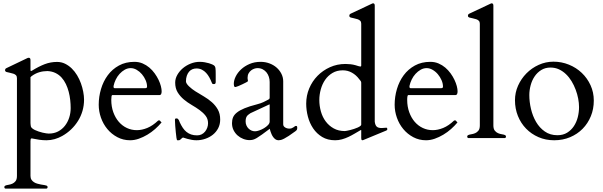

<svg xmlns="http://www.w3.org/2000/svg" viewBox="-20 -825 3613 1150"><path d="M143.1 -476.6Q147.9 -479 152.3 -479Q162.6 -479 162.6 -465.3V-403.3Q162.6 -401.9 164.1 -400.9Q165.5 -399.9 166 -399.9Q170.4 -399.9 173.3 -402.8Q212.9 -427.2 248 -440.7Q283.2 -454.1 321.8 -454.1Q347.7 -454.1 369.6 -443.4Q391.6 -432.6 409.7 -415Q427.7 -397.5 441.7 -374.3Q455.6 -351.1 464.6 -326.2Q473.6 -301.3 478.5 -275.6Q483.4 -250 483.4 -228Q483.4 -192.9 474.1 -160.9Q464.8 -128.9 447.5 -101.1Q430.2 -73.2 406 -50Q381.8 -26.9 352.1 -10.3Q331.1 1.5 307.4 8.3Q283.7 15.1 258.8 15.1Q236.8 15.1 215.8 12.2Q194.8 9.3 169.9 3.9Q164.6 3.9 163.8 8.8Q163.1 13.7 162.6 20V228.5Q162.6 242.7 168.5 251.5Q174.3 260.3 183.3 266.1Q192.4 272 203.6 275.1Q214.8 278.3 225.6 280.3Q236.3 282.2 245.4 283.4Q254.4 284.7 258.8 286.6Q265.1 289.6 265.1 294.9Q265.1 303.2 258.3 304.7H12.7Q5.9 303.2 5.9 294.9Q5.9 289.6 12.2 286.6Q18.6 283.7 30.3 282Q42 280.3 53.5 275.4Q64.9 270.5 73.2 260Q81.5 249.5 81.5 228.5V-356.9Q81.5 -368.2 75.7 -374.3Q69.8 -380.4 60.3 -383.5Q50.8 -386.7 39.8 -388.9Q28.8 -391.1 18.1 -394Q14.6 -395.5 12.5 -397.7Q10.3 -399.9 10.3 -405.8Q10.3 -408.7 12 -411.6Q13.7 -414.6 18.6 -417ZM264.6 -399.4Q238.8 -399.4 215.1 -392.3Q191.4 -385.3 168.9 -368.7Q168 -368.2 167 -366.9Q166 -365.7 165 -364.7L162.6 -362.8V-88.9Q162.6 -87.4 163.1 -80.8Q163.6 -74.2 164.6 -68.8Q165.5 -63 172.1 -57.1Q178.7 -51.3 188.7 -46.4Q198.7 -41.5 211.2 -37.4Q223.6 -33.2 235.1 -30.5Q246.6 -27.8 256.3 -26.4Q266.1 -24.9 272 -24.9Q303.7 -24.9 327.9 -37.6Q352.1 -50.3 368.9 -71.8Q385.7 -93.3 394.5 -120.6Q403.3 -147.9 403.3 -177.7Q403.3 -200.7 400.6 -225.6Q397.9 -250.5 391.6 -274.9Q385.3 -299.3 374.8 -321.3Q364.3 -343.3 348.9 -360.4Q333.5 -377.4 312.5 -387.7Q291.5 -397.9 264.6 -399.4Z M571.3 -197.8Q571.3 -245.6 585 -291.7Q598.6 -337.9 625.5 -374.3Q652.3 -410.6 692.4 -432.6Q732.4 -454.6 785.2 -454.6Q811.5 -454.6 834 -445.1Q856.4 -435.5 874.5 -420.2Q892.6 -404.8 906.5 -385.5Q920.4 -366.2 929.7 -346.7Q939 -327.1 943.6 -309.1Q948.2 -291 948.2 -278.3Q948.2 -255.4 935.5 -255.4H652.3Q649.4 -255.4 647.9 -247.6Q646.5 -239.7 646.5 -227.1Q646.5 -186.5 658.7 -152.8Q670.9 -119.1 691.7 -95.2Q712.4 -71.3 740.2 -58.3Q768.1 -45.4 799.3 -45.4Q830.1 -45.4 862.5 -58.8Q895 -72.3 926.8 -102.5Q928.7 -104 930.7 -104Q932.6 -104 933.6 -104Q938 -104 940.9 -99.1Q943.8 -94.2 947.8 -91.8Q930.7 -71.3 909.2 -52.2Q887.7 -33.2 862.8 -18.3Q837.9 -3.4 811.5 5.9Q785.2 15.1 759.3 15.1Q717.8 15.1 682.9 -3.4Q647.9 -22 623 -52Q598.1 -82 584.7 -120.1Q571.3 -158.2 571.3 -197.8ZM660.2 -304.2Q660.2 -300.8 662.1 -298.8Q664.1 -296.9 666.5 -296.9H850.6Q860.8 -296.9 860.8 -306.2Q860.8 -324.7 852.3 -344.5Q843.8 -364.3 830.1 -380.4Q816.4 -396.5 798.8 -406.7Q781.2 -417 762.7 -417Q744.1 -417 727.3 -407.5Q710.4 -397.9 696.5 -382.8Q682.6 -367.7 673.3 -348.4Q664.1 -329.1 660.2 -310.1Z M1027.8 -106.4Q1027.8 -112.8 1030.3 -114.3Q1032.7 -115.7 1038.1 -115.7Q1042.5 -115.7 1045.7 -112.8Q1048.8 -109.9 1051 -106Q1053.2 -102.1 1054.4 -98.1Q1055.7 -94.2 1057.1 -91.3Q1065.4 -73.7 1075 -59.3Q1084.5 -44.9 1096.9 -34.9Q1109.4 -24.9 1125 -19.5Q1140.6 -14.2 1160.6 -14.2Q1175.8 -14.2 1187.7 -20.3Q1199.7 -26.4 1208.3 -36.9Q1216.8 -47.4 1221.4 -60.3Q1226.1 -73.2 1226.1 -86.9Q1226.1 -112.8 1211.7 -131.3Q1197.3 -149.9 1175.8 -165.5Q1154.3 -181.2 1128.7 -196Q1103 -210.9 1081.1 -229.2Q1059.1 -247.6 1044.2 -271.7Q1029.3 -295.9 1029.3 -330.1Q1029.3 -354 1042 -376.5Q1054.7 -398.9 1075.2 -416.3Q1095.7 -433.6 1122.1 -444.1Q1148.4 -454.6 1176.3 -454.6Q1191.9 -454.6 1205.8 -452.1Q1219.7 -449.7 1231.4 -446.3Q1243.2 -442.9 1251 -439.2Q1258.8 -435.5 1261.2 -433.6Q1265.1 -430.7 1267.3 -426.8Q1269.5 -422.9 1270.5 -416.7Q1271.5 -410.6 1271.7 -401.4Q1272 -392.1 1272 -378.9V-334Q1272 -329.1 1270 -325.2Q1268.1 -321.3 1260.7 -321.3Q1253.9 -321.3 1251.7 -323.7Q1249.5 -326.2 1248 -331.1Q1242.2 -346.2 1233.9 -361.3Q1225.6 -376.5 1214.6 -388.4Q1203.6 -400.4 1189.2 -407.7Q1174.8 -415 1156.7 -415Q1143.6 -415 1132.1 -410.2Q1120.6 -405.3 1112.3 -395.5Q1104 -385.7 1098.9 -371.1Q1093.8 -356.4 1093.8 -337.9Q1093.8 -331.1 1098.9 -323.2Q1104 -315.4 1112.3 -307.6Q1120.6 -299.8 1130.4 -292Q1140.1 -284.2 1149.9 -278.3Q1174.8 -262.7 1201.2 -247.3Q1227.5 -231.9 1249.3 -212.6Q1271 -193.4 1284.9 -168.5Q1298.8 -143.6 1298.8 -108.9Q1298.8 -80.1 1286.9 -57.1Q1274.9 -34.2 1255.1 -18.3Q1235.4 -2.4 1209.7 6.3Q1184.1 15.1 1156.7 15.1Q1142.6 15.1 1128.9 12.7Q1115.2 10.3 1103.8 7.1Q1092.3 3.9 1085.2 1.5Q1078.1 -1 1077.6 -1Q1074.2 -1 1071.3 1.2Q1068.4 3.4 1065.2 6.6Q1062 9.8 1058.6 12.5Q1055.2 15.1 1050.3 15.1H1042Q1039.1 15.1 1036.9 0.7Q1034.7 -13.7 1033 -32.5Q1031.2 -51.3 1029.5 -71.8Q1027.8 -92.3 1027.8 -106.4Z M1595.7 -53.7Q1567.9 -32.7 1549.3 -19.3Q1530.8 -5.9 1517.8 1.7Q1504.9 9.3 1495.4 11.7Q1485.8 14.2 1474.6 14.2Q1455.6 14.2 1436.8 6.8Q1418 -0.5 1403.1 -13.7Q1388.2 -26.9 1378.9 -45.4Q1369.6 -64 1369.6 -87.4Q1369.6 -106.9 1376 -122.3Q1382.3 -137.7 1399.2 -151.1Q1416 -164.6 1444.8 -176.5Q1473.6 -188.5 1519.5 -200.2Q1543.5 -206.5 1558.1 -213.6Q1572.8 -220.7 1585.4 -227.5Q1593.3 -231.4 1594.2 -234.6Q1595.2 -237.8 1595.2 -240.2V-334Q1595.2 -350.1 1590.3 -365Q1585.4 -379.9 1576.2 -391.4Q1566.9 -402.8 1553.5 -409.9Q1540 -417 1522 -417Q1513.7 -417 1503.7 -413.8Q1493.7 -410.6 1484.4 -403.6Q1475.1 -396.5 1469 -385.5Q1462.9 -374.5 1462.9 -358.9Q1462.9 -357.4 1463.1 -354.5Q1463.4 -351.6 1463.9 -348.6Q1464.4 -345.7 1464.8 -343Q1465.3 -340.3 1465.3 -339.4Q1463.9 -336.4 1454.1 -331.3Q1444.3 -326.2 1431.9 -320.3Q1419.4 -314.5 1408 -309.6Q1396.5 -304.7 1391.1 -303.7Q1383.3 -303.7 1381.8 -310.3Q1380.4 -316.9 1380.4 -322.3Q1380.4 -343.8 1391.8 -366.9Q1403.3 -390.1 1424.3 -409.7Q1445.3 -429.2 1474.9 -441.9Q1504.4 -454.6 1541 -454.6Q1569.3 -454.6 1594 -445.3Q1618.7 -436 1636.7 -420.2Q1654.8 -404.3 1665.5 -383.1Q1676.3 -361.8 1676.3 -337.9V-80.6Q1676.3 -68.8 1687.5 -61.8Q1698.7 -54.7 1712.9 -54.7Q1721.2 -54.7 1727.1 -56.9Q1732.9 -59.1 1737.5 -62.3Q1742.2 -65.4 1745.6 -68.1Q1749 -70.8 1752.9 -70.8Q1758.8 -70.8 1759.5 -66.7Q1760.3 -62.5 1760.3 -60.1Q1760.3 -51.3 1757.8 -47.4Q1755.4 -43.5 1749.5 -39.1Q1725.6 -21.5 1709.5 -11Q1693.4 -0.5 1681.9 5.4Q1670.4 11.2 1662.8 13.2Q1655.3 15.1 1648.9 15.1Q1637.7 15.1 1629.9 9.5Q1622.1 3.9 1616.2 -4.2Q1610.4 -12.2 1606.4 -21.5Q1602.5 -30.8 1599.9 -38.6Q1597.2 -46.4 1595.7 -53.7ZM1451.2 -97.2Q1451.2 -84.5 1456.1 -73.5Q1460.9 -62.5 1469 -54.7Q1477.1 -46.9 1487.1 -42.7Q1497.1 -38.6 1507.8 -38.6Q1517.6 -38.6 1532.5 -43.7Q1547.4 -48.8 1561.3 -57.1Q1575.2 -65.4 1585.2 -75.9Q1595.2 -86.4 1595.2 -97.2V-196.3Q1595.2 -199.7 1593.8 -199.7H1593.3L1480 -147Q1473.1 -142.1 1467.8 -138.2Q1462.4 -134.3 1458.7 -128.9Q1455.1 -123.5 1453.1 -116.2Q1451.2 -108.9 1451.2 -97.2Z M1892.6 -226.1Q1892.6 -190.9 1902.1 -157.2Q1911.6 -123.5 1930.9 -97.7Q1950.2 -71.8 1978.8 -55.9Q2007.3 -40 2045.4 -40Q2048.3 -40 2057.4 -41.7Q2066.4 -43.5 2077.4 -46.1Q2088.4 -48.8 2100.3 -52.7Q2112.3 -56.6 2122.1 -61Q2131.8 -65.4 2137.7 -69.8Q2143.6 -74.2 2143.6 -78.1V-330.1Q2143.6 -331.5 2142.6 -334.7Q2141.6 -337.9 2141.1 -338.9Q2140.1 -339.8 2136.5 -344.7Q2132.8 -349.6 2131.3 -351.1Q2113.3 -375.5 2088.1 -389.6Q2063 -403.8 2033.2 -403.8Q1997.6 -403.8 1971.2 -387.9Q1944.8 -372.1 1927.5 -346.9Q1910.2 -321.8 1901.4 -289.8Q1892.6 -257.8 1892.6 -226.1ZM2205.1 -801.8Q2207.5 -802.7 2210 -804Q2212.4 -805.2 2213.9 -805.2Q2224.6 -805.2 2224.6 -791.5V-96.2Q2227.1 -75.7 2236.1 -66.9Q2245.1 -58.1 2266.1 -58.1L2294.4 -60.1Q2298.3 -60.1 2299.1 -56.4Q2299.8 -52.7 2299.8 -49.8Q2299.8 -48.3 2298.3 -46.4Q2296.9 -44.4 2291 -42L2161.1 11.7Q2160.2 12.7 2156 13.9Q2151.9 15.1 2150.9 15.1Q2145.5 15.1 2144.5 10Q2143.6 4.9 2143.6 1V-43.5Q2143.6 -46.4 2142.6 -46.4Q2141.6 -46.4 2139.6 -45.4Q2122.6 -35.6 2104.5 -24.9Q2086.4 -14.2 2067.4 -5.1Q2048.3 3.9 2028.3 9.5Q2008.3 15.1 1987.3 15.1Q1942.4 15.1 1909.7 -4.6Q1877 -24.4 1855.7 -55.9Q1834.5 -87.4 1824.2 -126.5Q1814 -165.5 1814 -204.1Q1814 -252.4 1832 -295.4Q1850.1 -338.4 1881.8 -370.8Q1913.6 -403.3 1956.5 -422.6Q1999.5 -441.9 2049.3 -441.9Q2064.5 -441.9 2079.6 -440.2Q2094.7 -438.5 2110.4 -434.1Q2116.2 -432.6 2124.3 -429.7Q2132.3 -426.8 2140.1 -426.8Q2141.1 -426.8 2142.1 -427.2L2143.6 -431.6V-683.1Q2143.6 -694.3 2137.7 -700.4Q2131.8 -706.5 2122.3 -709.7Q2112.8 -712.9 2101.8 -715.1Q2090.8 -717.3 2080.1 -720.2Q2076.7 -721.7 2074.5 -723.9Q2072.3 -726.1 2072.3 -731.9Q2072.3 -734.9 2074 -737.8Q2075.7 -740.7 2080.6 -743.2Z M2343.8 -197.8Q2343.8 -245.6 2357.4 -291.7Q2371.1 -337.9 2397.9 -374.3Q2424.8 -410.6 2464.8 -432.6Q2504.9 -454.6 2557.6 -454.6Q2584 -454.6 2606.4 -445.1Q2628.9 -435.5 2647 -420.2Q2665 -404.8 2679 -385.5Q2692.9 -366.2 2702.1 -346.7Q2711.4 -327.1 2716.1 -309.1Q2720.7 -291 2720.7 -278.3Q2720.7 -255.4 2708 -255.4H2424.8Q2421.9 -255.4 2420.4 -247.6Q2418.9 -239.7 2418.9 -227.1Q2418.9 -186.5 2431.2 -152.8Q2443.4 -119.1 2464.1 -95.2Q2484.9 -71.3 2512.7 -58.3Q2540.5 -45.4 2571.8 -45.4Q2602.5 -45.4 2635 -58.8Q2667.5 -72.3 2699.2 -102.5Q2701.2 -104 2703.1 -104Q2705.1 -104 2706.1 -104Q2710.4 -104 2713.4 -99.1Q2716.3 -94.2 2720.2 -91.8Q2703.1 -71.3 2681.6 -52.2Q2660.2 -33.2 2635.3 -18.3Q2610.4 -3.4 2584 5.9Q2557.6 15.1 2531.7 15.1Q2490.2 15.1 2455.3 -3.4Q2420.4 -22 2395.5 -52Q2370.6 -82 2357.2 -120.1Q2343.8 -158.2 2343.8 -197.8ZM2432.6 -304.2Q2432.6 -300.8 2434.6 -298.8Q2436.5 -296.9 2439 -296.9H2623Q2633.3 -296.9 2633.3 -306.2Q2633.3 -324.7 2624.8 -344.5Q2616.2 -364.3 2602.5 -380.4Q2588.9 -396.5 2571.3 -406.7Q2553.7 -417 2535.2 -417Q2516.6 -417 2499.8 -407.5Q2482.9 -397.9 2469 -382.8Q2455.1 -367.7 2445.8 -348.4Q2436.5 -329.1 2432.6 -310.1Z M3010.7 -7.8Q3010.7 0.5 3003.9 2H2785.2Q2778.3 0.5 2778.3 -7.8Q2778.3 -13.2 2784.7 -16.1Q2791 -19 2802.7 -20.8Q2814.5 -22.5 2825.9 -27.3Q2837.4 -32.2 2845.7 -42.7Q2854 -53.2 2854 -74.2V-683.1Q2854 -694.3 2848.1 -700.4Q2842.3 -706.5 2832.8 -709.7Q2823.2 -712.9 2812.3 -715.1Q2801.3 -717.3 2790.5 -720.2Q2787.1 -721.7 2784.9 -723.9Q2782.7 -726.1 2782.7 -731.9Q2782.7 -734.9 2784.4 -737.8Q2786.1 -740.7 2791 -743.2L2915.5 -801.8Q2918 -802.7 2920.4 -804Q2922.9 -805.2 2924.3 -805.2Q2935.1 -805.2 2935.1 -791.5V-74.2Q2935.1 -53.2 2943.4 -42.7Q2951.7 -32.2 2963.1 -27.3Q2974.6 -22.5 2986.3 -20.8Q2998 -19 3004.4 -16.1Q3010.7 -13.2 3010.7 -7.8Z M3064.5 -224.6Q3064.5 -270.5 3083 -312Q3101.6 -353.5 3133.1 -385.5Q3164.6 -417.5 3206.5 -436.5Q3248.5 -455.6 3294.9 -455.6Q3343.8 -455.6 3387.7 -437.7Q3431.6 -419.9 3464.6 -388.4Q3497.6 -356.9 3517.1 -314.5Q3536.6 -272 3536.6 -222.7Q3536.6 -171.9 3518.8 -128.7Q3501 -85.4 3469.5 -53.5Q3438 -21.5 3394.5 -3.2Q3351.1 15.1 3299.3 15.1Q3248 15.1 3205.1 -3.7Q3162.1 -22.5 3130.9 -54.7Q3099.6 -86.9 3082 -130.6Q3064.5 -174.3 3064.5 -224.6ZM3150.4 -255.4Q3150.4 -214.8 3160.4 -172.4Q3170.4 -129.9 3190.9 -94.7Q3211.4 -59.6 3243.2 -37.4Q3274.9 -15.1 3318.8 -15.1Q3352.5 -15.1 3377 -30.3Q3401.4 -45.4 3417.2 -69.3Q3433.1 -93.3 3440.7 -123.3Q3448.2 -153.3 3448.2 -183.6Q3448.2 -207.5 3443.1 -234.4Q3438 -261.2 3428 -287.8Q3418 -314.5 3403.6 -338.4Q3389.2 -362.3 3370.1 -380.6Q3351.1 -398.9 3327.9 -409.7Q3304.7 -420.4 3277.3 -420.4Q3245.6 -420.4 3221.7 -405.5Q3197.8 -390.6 3181.9 -366.9Q3166 -343.3 3158.2 -313.7Q3150.4 -284.2 3150.4 -255.4Z"/></svg>

Font: Kurinto Book Core
Style: Regular
Weight: 400
Designer: Kurinto was developed by Clint Goss from a range of fonts that are compatible with the SIL Open Font License Version 1.1
Foundry: Clinton F. Goss
Version: Version 2.196; July 25, 2020